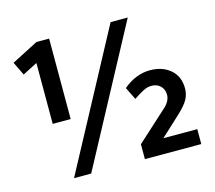

<svg xmlns="http://www.w3.org/2000/svg" viewBox="-97 -788 1019 908"><g transform="rotate(-15 412.5 -334.0)"><path d="M158 0 516 -668H600L242 0ZM127 -274V-572L55 -535L23 -601L153 -668H215V-274ZM505 0V-73L650 -205Q667 -219 676 -235Q685 -251 685 -267Q685 -294 668 -310.5Q651 -327 625 -327Q604 -327 584.5 -317Q565 -307 535 -287L505 -348Q536 -374 568.5 -387Q601 -400 636 -400Q697 -400 736 -366.5Q775 -333 775 -274Q775 -247 762 -222Q749 -197 710 -161L615 -73H781V0Z"/></g></svg>

Font: Gantari SemiBold
Style: Regular
Weight: 600
Designer: Anugrah Pasau
Foundry: Lafontype
Version: Version 1.000; ttfautohint (v1.8.3)